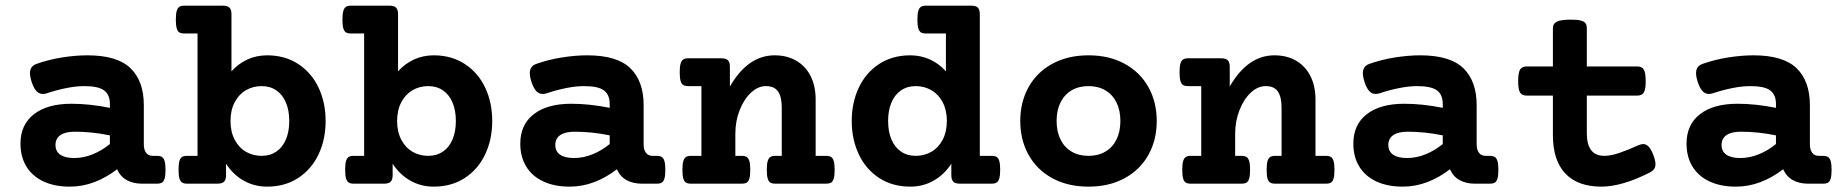

<svg xmlns="http://www.w3.org/2000/svg" viewBox="-20 -661 6636 691"><path d="M497.6 -282.7V-141.6Q497.6 -122.1 505.9 -111.1Q514.2 -100.1 529.8 -100.1H544.9Q556.6 -100.1 563 -95.9Q569.3 -91.8 572.5 -81.1Q575.7 -70.3 575.7 -49.8Q575.7 -29.3 572.5 -18.6Q569.3 -7.8 563 -3.9Q556.6 0 544.9 0H490.2Q460 0 436.8 -12.5Q413.6 -24.9 401.4 -51.8Q362.8 -22 319.8 -5.6Q276.9 10.7 231.4 10.7Q176.3 10.7 136.2 -8.1Q96.2 -26.9 75 -61.8Q53.7 -96.7 53.7 -144Q53.7 -212.4 102.1 -250Q150.4 -287.6 237.3 -287.6Q302.2 -287.6 375.5 -272.9V-287.1Q375.5 -319.8 355 -335.4Q334.5 -351.1 282.7 -351.1Q253.9 -351.1 218.5 -344Q183.1 -336.9 148.4 -325.2Q140.1 -322.8 134.3 -322.8Q122.1 -322.8 112.5 -331.8Q103 -340.8 95.2 -362.3Q87.9 -383.8 87.9 -397.5Q87.9 -422.4 110.4 -430.7Q153.8 -446.3 202.6 -454.1Q251.5 -461.9 294.4 -461.9Q401.9 -461.9 449.7 -415.5Q497.6 -369.1 497.6 -282.7ZM179.7 -139.2Q179.7 -116.2 197 -104.2Q214.4 -92.3 247.1 -92.3Q280.8 -92.3 313.7 -105.7Q346.7 -119.1 375.5 -142.6V-173.8Q311 -187 249.5 -187Q215.3 -187 197.5 -174.8Q179.7 -162.6 179.7 -139.2Z M813 -609.9V-404.3Q837.9 -432.1 870.6 -447Q903.3 -461.9 941.4 -461.9Q1005.4 -461.9 1053.2 -430.7Q1101.1 -399.4 1126.5 -345.7Q1151.9 -292 1151.9 -225.6Q1151.9 -159.2 1126.5 -105.5Q1101.1 -51.8 1053.2 -20.5Q1005.4 10.7 941.4 10.7Q895 10.7 856.9 -11Q818.8 -32.7 793.5 -71.8V-30.8Q793.5 -14.2 786.4 -7.1Q779.3 0 762.7 0H653.3Q641.6 0 635.3 -4.2Q628.9 -8.3 625.7 -19Q622.6 -29.8 622.6 -50.3Q622.6 -70.8 625.7 -81.5Q628.9 -92.3 635.3 -96.2Q641.6 -100.1 653.3 -100.1H690.9V-540.5H643.6Q631.8 -540.5 625.5 -544.4Q619.1 -548.3 616 -559.1Q612.8 -569.8 612.8 -590.3Q612.8 -610.8 616 -621.6Q619.1 -632.3 625.5 -636.5Q631.8 -640.6 643.6 -640.6H782.2Q798.8 -640.6 805.9 -633.5Q813 -626.5 813 -609.9ZM809.6 -225.6Q809.6 -186.5 824.7 -158Q839.8 -129.4 865.2 -114.7Q890.6 -100.1 921.9 -100.1Q952.1 -100.1 974.6 -115.5Q997.1 -130.9 1009 -159.2Q1021 -187.5 1021 -225.6Q1021 -263.7 1009 -292Q997.1 -320.3 974.6 -335.7Q952.1 -351.1 921.9 -351.1Q890.6 -351.1 865.2 -336.4Q839.8 -321.8 824.7 -293.2Q809.6 -264.6 809.6 -225.6Z M1412.6 -609.9V-404.3Q1437.5 -432.1 1470.2 -447Q1502.9 -461.9 1541 -461.9Q1605 -461.9 1652.8 -430.7Q1700.7 -399.4 1726.1 -345.7Q1751.5 -292 1751.5 -225.6Q1751.5 -159.2 1726.1 -105.5Q1700.7 -51.8 1652.8 -20.5Q1605 10.7 1541 10.7Q1494.6 10.7 1456.5 -11Q1418.5 -32.7 1393.1 -71.8V-30.8Q1393.1 -14.2 1386 -7.1Q1378.9 0 1362.3 0H1252.9Q1241.2 0 1234.9 -4.2Q1228.5 -8.3 1225.3 -19Q1222.2 -29.8 1222.2 -50.3Q1222.2 -70.8 1225.3 -81.5Q1228.5 -92.3 1234.9 -96.2Q1241.2 -100.1 1252.9 -100.1H1290.5V-540.5H1243.2Q1231.4 -540.5 1225.1 -544.4Q1218.8 -548.3 1215.6 -559.1Q1212.4 -569.8 1212.4 -590.3Q1212.4 -610.8 1215.6 -621.6Q1218.8 -632.3 1225.1 -636.5Q1231.4 -640.6 1243.2 -640.6H1381.8Q1398.4 -640.6 1405.5 -633.5Q1412.6 -626.5 1412.6 -609.9ZM1409.2 -225.6Q1409.2 -186.5 1424.3 -158Q1439.5 -129.4 1464.8 -114.7Q1490.2 -100.1 1521.5 -100.1Q1551.8 -100.1 1574.2 -115.5Q1596.7 -130.9 1608.6 -159.2Q1620.6 -187.5 1620.6 -225.6Q1620.6 -263.7 1608.6 -292Q1596.7 -320.3 1574.2 -335.7Q1551.8 -351.1 1521.5 -351.1Q1490.2 -351.1 1464.8 -336.4Q1439.5 -321.8 1424.3 -293.2Q1409.2 -264.6 1409.2 -225.6Z M2296.4 -282.7V-141.6Q2296.4 -122.1 2304.7 -111.1Q2313 -100.1 2328.6 -100.1H2343.8Q2355.5 -100.1 2361.8 -95.9Q2368.2 -91.8 2371.3 -81.1Q2374.5 -70.3 2374.5 -49.8Q2374.5 -29.3 2371.3 -18.6Q2368.2 -7.8 2361.8 -3.9Q2355.5 0 2343.8 0H2289.1Q2258.8 0 2235.6 -12.5Q2212.4 -24.9 2200.2 -51.8Q2161.6 -22 2118.7 -5.6Q2075.7 10.7 2030.3 10.7Q1975.1 10.7 1935.1 -8.1Q1895 -26.9 1873.8 -61.8Q1852.5 -96.7 1852.5 -144Q1852.5 -212.4 1900.9 -250Q1949.2 -287.6 2036.1 -287.6Q2101.1 -287.6 2174.3 -272.9V-287.1Q2174.3 -319.8 2153.8 -335.4Q2133.3 -351.1 2081.5 -351.1Q2052.7 -351.1 2017.3 -344Q1981.9 -336.9 1947.3 -325.2Q1939 -322.8 1933.1 -322.8Q1920.9 -322.8 1911.4 -331.8Q1901.9 -340.8 1894 -362.3Q1886.7 -383.8 1886.7 -397.5Q1886.7 -422.4 1909.2 -430.7Q1952.6 -446.3 2001.5 -454.1Q2050.3 -461.9 2093.3 -461.9Q2200.7 -461.9 2248.5 -415.5Q2296.4 -369.1 2296.4 -282.7ZM1978.5 -139.2Q1978.5 -116.2 1995.8 -104.2Q2013.2 -92.3 2045.9 -92.3Q2079.6 -92.3 2112.5 -105.7Q2145.5 -119.1 2174.3 -142.6V-173.8Q2109.9 -187 2048.3 -187Q2014.2 -187 1996.3 -174.8Q1978.5 -162.6 1978.5 -139.2Z M2915.5 -302.7V-100.1H2953.1Q2964.8 -100.1 2971.2 -95.9Q2977.5 -91.8 2980.7 -81.1Q2983.9 -70.3 2983.9 -49.8Q2983.9 -29.3 2980.7 -18.6Q2977.5 -7.8 2971.2 -3.9Q2964.8 0 2953.1 0H2770.5Q2758.8 0 2752.4 -3.9Q2746.1 -7.8 2742.9 -18.6Q2739.7 -29.3 2739.7 -49.8Q2739.7 -70.3 2742.9 -81.1Q2746.1 -91.8 2752.4 -95.9Q2758.8 -100.1 2770.5 -100.1H2793.5V-273.9Q2793.5 -312 2780.3 -331.5Q2767.1 -351.1 2736.3 -351.1Q2708 -351.1 2682.6 -327.4Q2657.2 -303.7 2641.8 -264.2Q2626.5 -224.6 2626.5 -179.7V-100.1H2649.4Q2661.1 -100.1 2667.5 -95.9Q2673.8 -91.8 2677 -81.1Q2680.2 -70.3 2680.2 -49.8Q2680.2 -29.3 2677 -18.6Q2673.8 -7.8 2667.5 -3.9Q2661.1 0 2649.4 0H2466.8Q2455.1 0 2448.7 -3.9Q2442.4 -7.8 2439.2 -18.6Q2436 -29.3 2436 -49.8Q2436 -70.3 2439.2 -81.1Q2442.4 -91.8 2448.7 -95.9Q2455.1 -100.1 2466.8 -100.1H2504.4V-351.1H2457Q2445.3 -351.1 2439 -355Q2432.6 -358.9 2429.4 -369.6Q2426.3 -380.4 2426.3 -400.9Q2426.3 -421.4 2429.4 -432.1Q2432.6 -442.9 2439 -447Q2445.3 -451.2 2457 -451.2H2576.2Q2592.8 -451.2 2599.9 -444.1Q2606.9 -437 2606.9 -420.4V-349.6Q2671.4 -461.9 2768.1 -461.9Q2812.5 -461.9 2845.9 -442.4Q2879.4 -422.9 2897.5 -387Q2915.5 -351.1 2915.5 -302.7Z M3506.3 -609.9V-100.1H3548.8Q3560.5 -100.1 3566.9 -96.2Q3573.2 -92.3 3576.4 -81.5Q3579.6 -70.8 3579.6 -50.3Q3579.6 -29.8 3576.4 -19Q3573.2 -8.3 3566.9 -4.2Q3560.5 0 3548.8 0H3434.6Q3418 0 3410.9 -7.1Q3403.8 -14.2 3403.8 -30.8V-71.8Q3378.4 -32.7 3340.3 -11Q3302.2 10.7 3255.9 10.7Q3191.9 10.7 3144 -20.5Q3096.2 -51.8 3070.8 -105.5Q3045.4 -159.2 3045.4 -225.6Q3045.4 -292 3070.8 -345.7Q3096.2 -399.4 3144 -430.7Q3191.9 -461.9 3255.9 -461.9Q3293.9 -461.9 3326.7 -447Q3359.4 -432.1 3384.3 -404.3V-540.5H3312.5Q3300.8 -540.5 3294.4 -544.4Q3288.1 -548.3 3284.9 -559.1Q3281.7 -569.8 3281.7 -590.3Q3281.7 -610.8 3284.9 -621.6Q3288.1 -632.3 3294.4 -636.5Q3300.8 -640.6 3312.5 -640.6H3475.6Q3492.2 -640.6 3499.3 -633.5Q3506.3 -626.5 3506.3 -609.9ZM3176.3 -225.6Q3176.3 -187.5 3188.2 -159.2Q3200.2 -130.9 3222.7 -115.5Q3245.1 -100.1 3275.4 -100.1Q3306.6 -100.1 3332 -114.7Q3357.4 -129.4 3372.6 -158Q3387.7 -186.5 3387.7 -225.6Q3387.7 -264.6 3372.6 -293.2Q3357.4 -321.8 3332 -336.4Q3306.6 -351.1 3275.4 -351.1Q3245.1 -351.1 3222.7 -335.7Q3200.2 -320.3 3188.2 -292Q3176.3 -263.7 3176.3 -225.6Z M4143.1 -225.6Q4143.1 -157.2 4113 -103.5Q4083 -49.8 4027.3 -19.5Q3971.7 10.7 3897.5 10.7Q3823.2 10.7 3767.6 -19.5Q3711.9 -49.8 3681.9 -103.5Q3651.9 -157.2 3651.9 -225.6Q3651.9 -293.9 3681.9 -347.7Q3711.9 -401.4 3767.6 -431.6Q3823.2 -461.9 3897.5 -461.9Q3971.7 -461.9 4027.3 -431.6Q4083 -401.4 4113 -347.7Q4143.1 -293.9 4143.1 -225.6ZM3782.7 -225.6Q3782.7 -187.5 3796.6 -159.2Q3810.5 -130.9 3836.4 -115.5Q3862.3 -100.1 3897.5 -100.1Q3932.6 -100.1 3958.5 -115.5Q3984.4 -130.9 3998.3 -159.2Q4012.2 -187.5 4012.2 -225.6Q4012.2 -263.7 3998.3 -292Q3984.4 -320.3 3958.5 -335.7Q3932.6 -351.1 3897.5 -351.1Q3862.3 -351.1 3836.4 -335.7Q3810.5 -320.3 3796.6 -292Q3782.7 -263.7 3782.7 -225.6Z M4714.4 -302.7V-100.1H4752Q4763.7 -100.1 4770 -95.9Q4776.4 -91.8 4779.5 -81.1Q4782.7 -70.3 4782.7 -49.8Q4782.7 -29.3 4779.5 -18.6Q4776.4 -7.8 4770 -3.9Q4763.7 0 4752 0H4569.3Q4557.6 0 4551.3 -3.9Q4544.9 -7.8 4541.7 -18.6Q4538.6 -29.3 4538.6 -49.8Q4538.6 -70.3 4541.7 -81.1Q4544.9 -91.8 4551.3 -95.9Q4557.6 -100.1 4569.3 -100.1H4592.3V-273.9Q4592.3 -312 4579.1 -331.5Q4565.9 -351.1 4535.2 -351.1Q4506.8 -351.1 4481.4 -327.4Q4456.1 -303.7 4440.7 -264.2Q4425.3 -224.6 4425.3 -179.7V-100.1H4448.2Q4460 -100.1 4466.3 -95.9Q4472.7 -91.8 4475.8 -81.1Q4479 -70.3 4479 -49.8Q4479 -29.3 4475.8 -18.6Q4472.7 -7.8 4466.3 -3.9Q4460 0 4448.2 0H4265.6Q4253.9 0 4247.6 -3.9Q4241.2 -7.8 4238 -18.6Q4234.9 -29.3 4234.9 -49.8Q4234.9 -70.3 4238 -81.1Q4241.2 -91.8 4247.6 -95.9Q4253.9 -100.1 4265.6 -100.1H4303.2V-351.1H4255.9Q4244.1 -351.1 4237.8 -355Q4231.4 -358.9 4228.3 -369.6Q4225.1 -380.4 4225.1 -400.9Q4225.1 -421.4 4228.3 -432.1Q4231.4 -442.9 4237.8 -447Q4244.1 -451.2 4255.9 -451.2H4375Q4391.6 -451.2 4398.7 -444.1Q4405.8 -437 4405.8 -420.4V-349.6Q4470.2 -461.9 4566.9 -461.9Q4611.3 -461.9 4644.8 -442.4Q4678.2 -422.9 4696.3 -387Q4714.4 -351.1 4714.4 -302.7Z M5294.4 -282.7V-141.6Q5294.4 -122.1 5302.7 -111.1Q5311 -100.1 5326.7 -100.1H5341.8Q5353.5 -100.1 5359.9 -95.9Q5366.2 -91.8 5369.4 -81.1Q5372.6 -70.3 5372.6 -49.8Q5372.6 -29.3 5369.4 -18.6Q5366.2 -7.8 5359.9 -3.9Q5353.5 0 5341.8 0H5287.1Q5256.8 0 5233.6 -12.5Q5210.4 -24.9 5198.2 -51.8Q5159.7 -22 5116.7 -5.6Q5073.7 10.7 5028.3 10.7Q4973.1 10.7 4933.1 -8.1Q4893.1 -26.9 4871.8 -61.8Q4850.6 -96.7 4850.6 -144Q4850.6 -212.4 4898.9 -250Q4947.3 -287.6 5034.2 -287.6Q5099.1 -287.6 5172.4 -272.9V-287.1Q5172.4 -319.8 5151.9 -335.4Q5131.3 -351.1 5079.6 -351.1Q5050.8 -351.1 5015.4 -344Q4980 -336.9 4945.3 -325.2Q4937 -322.8 4931.2 -322.8Q4918.9 -322.8 4909.4 -331.8Q4899.9 -340.8 4892.1 -362.3Q4884.8 -383.8 4884.8 -397.5Q4884.8 -422.4 4907.2 -430.7Q4950.7 -446.3 4999.5 -454.1Q5048.3 -461.9 5091.3 -461.9Q5198.7 -461.9 5246.6 -415.5Q5294.4 -369.1 5294.4 -282.7ZM4976.6 -139.2Q4976.6 -116.2 4993.9 -104.2Q5011.2 -92.3 5043.9 -92.3Q5077.6 -92.3 5110.6 -105.7Q5143.6 -119.1 5172.4 -142.6V-173.8Q5107.9 -187 5046.4 -187Q5012.2 -187 4994.4 -174.8Q4976.6 -162.6 4976.6 -139.2Z M5690.9 -559.6V-421.9H5872.1Q5889.2 -421.9 5896 -410.6Q5902.8 -399.4 5902.8 -369.1Q5902.8 -338.9 5896 -327.9Q5889.2 -316.9 5872.1 -316.9H5690.9V-181.2Q5690.9 -100.1 5753.9 -100.1Q5776.4 -100.1 5806.4 -110.1Q5836.4 -120.1 5876.5 -138.2Q5887.2 -142.6 5893.6 -142.6Q5903.8 -142.6 5912.6 -134Q5921.4 -125.5 5929.2 -106Q5938 -84 5938 -70.3Q5938 -59.6 5932.9 -52.5Q5927.7 -45.4 5917.5 -40Q5816.9 10.7 5743.2 10.7Q5658.2 10.7 5613.5 -36.6Q5568.8 -84 5568.8 -174.8V-316.9H5474.6Q5457.5 -316.9 5450.7 -327.9Q5443.8 -338.9 5443.8 -369.1Q5443.8 -399.4 5450.7 -410.6Q5457.5 -421.9 5474.6 -421.9H5568.8V-559.6Q5568.8 -576.2 5583.7 -583.3Q5598.6 -590.3 5633.3 -590.3Q5656.2 -590.3 5668.7 -587.2Q5681.2 -584 5686 -577.6Q5690.9 -571.3 5690.9 -559.6Z M6493.7 -282.7V-141.6Q6493.7 -122.1 6502 -111.1Q6510.3 -100.1 6525.9 -100.1H6541Q6552.7 -100.1 6559.1 -95.9Q6565.4 -91.8 6568.6 -81.1Q6571.8 -70.3 6571.8 -49.8Q6571.8 -29.3 6568.6 -18.6Q6565.4 -7.8 6559.1 -3.9Q6552.7 0 6541 0H6486.3Q6456.1 0 6432.9 -12.5Q6409.7 -24.9 6397.5 -51.8Q6358.9 -22 6315.9 -5.6Q6272.9 10.7 6227.5 10.7Q6172.4 10.7 6132.3 -8.1Q6092.3 -26.9 6071 -61.8Q6049.8 -96.7 6049.8 -144Q6049.8 -212.4 6098.1 -250Q6146.5 -287.6 6233.4 -287.6Q6298.3 -287.6 6371.6 -272.9V-287.1Q6371.6 -319.8 6351.1 -335.4Q6330.6 -351.1 6278.8 -351.1Q6250 -351.1 6214.6 -344Q6179.2 -336.9 6144.5 -325.2Q6136.2 -322.8 6130.4 -322.8Q6118.2 -322.8 6108.6 -331.8Q6099.1 -340.8 6091.3 -362.3Q6084 -383.8 6084 -397.5Q6084 -422.4 6106.4 -430.7Q6149.9 -446.3 6198.7 -454.1Q6247.6 -461.9 6290.5 -461.9Q6397.9 -461.9 6445.8 -415.5Q6493.7 -369.1 6493.7 -282.7ZM6175.8 -139.2Q6175.8 -116.2 6193.1 -104.2Q6210.4 -92.3 6243.2 -92.3Q6276.9 -92.3 6309.8 -105.7Q6342.8 -119.1 6371.6 -142.6V-173.8Q6307.1 -187 6245.6 -187Q6211.4 -187 6193.6 -174.8Q6175.8 -162.6 6175.8 -139.2Z"/></svg>

Font: Courier Prime
Style: Bold
Weight: 700
Designer: Alan Dague-Greene, Quote-Unquote Apps
Foundry: Quote-Unquote Apps
Version: Version 3.018